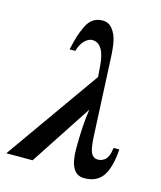

<svg xmlns="http://www.w3.org/2000/svg" viewBox="-142 -777 735 875"><g transform="rotate(15 225.0 -340.0)"><path d="M432 -150H459Q453 -64 425 -23Q397 18 337 18Q268 18 268 -102Q268 -215 280 -290L90 0H-34L280 -444L276 -495Q268 -600 211 -600Q195 -600 177 -583.5Q159 -567 149 -532H122Q131 -573 138.5 -596.5Q146 -620 158.5 -646.5Q171 -673 190 -685.5Q209 -698 234 -698Q263 -698 281 -675Q299 -652 305.5 -620Q312 -588 314 -540L331 -177Q334 -118 344.5 -99Q355 -80 375 -80Q383 -80 389 -81.5Q395 -83 405 -89Q415 -95 422 -110.5Q429 -126 432 -150Z"/></g></svg>

Font: STIX
Style: Bold Italic
Weight: 700
Italic angle: -16.33°
Designer: MicroPress Inc., with final additions and corrections provided by Coen Hoffman, Elsevier (retired)
Version: Version 1.1.1